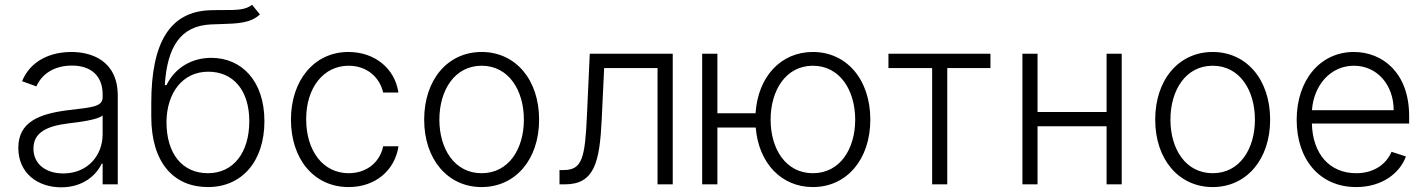

<svg xmlns="http://www.w3.org/2000/svg" viewBox="-20 -770 5962 802"><path d="M235.8 12.4C326.7 12.4 382.1 -38 404.8 -86.3H408.7V0H471.9V-370.4C471.9 -516.7 361.9 -552.9 278.4 -552.9C195 -552.9 109 -519.9 72.1 -430.8L132.1 -409.1C152 -456 201.3 -496.1 280.2 -496.1C362.9 -496.1 408.7 -450.6 408.7 -376.1V-363.3C408.7 -322.1 357.6 -321.4 266 -310C142.8 -294.7 56.5 -260.3 56.5 -152.3C56.5 -47.2 136.7 12.4 235.8 12.4ZM244.3 -45.5C172.9 -45.5 119.7 -83.5 119.7 -149.5C119.7 -215.6 173.7 -243.3 266 -254.6C310.7 -259.9 390.3 -269.9 408.7 -288V-209.2C408.7 -119.7 345.2 -45.5 244.3 -45.5Z M1032.7 -750C1006 -728 966.6 -728 914.4 -728C897 -728 878.2 -728 858 -727.3C690.7 -721.6 611.9 -594.1 611.9 -339.8V-282.7C611.9 -90.6 705.6 11.4 848.7 11.4C990.4 11.4 1084.5 -95.9 1084.5 -263.8C1084.5 -433.6 987.9 -528.4 862.6 -528.4C782.7 -528.4 711.6 -488.6 675.4 -414.4H668.3C678.6 -574.6 734 -661.9 860.8 -668C875 -668.7 888.8 -669 902.3 -669.4C971.6 -671.5 1028.1 -673.3 1065.7 -709.9ZM848.7 -46.5C741.1 -46.5 675.4 -128.2 675.4 -260.3C676.5 -381.7 742.2 -470.5 850.1 -470.5C953.1 -470.5 1021.3 -394.2 1021.3 -263.8C1021.3 -132.1 954.5 -46.5 848.7 -46.5Z M1436.4 11.4C1550.1 11.4 1630 -60.4 1644.5 -159.1H1580.6C1566.1 -89.5 1508.9 -46.5 1436.4 -46.5C1329.5 -46.5 1258.9 -139.6 1258.9 -272.4C1258.9 -404.5 1331.7 -495.4 1436.4 -495.4C1514.2 -495.4 1566.8 -445.3 1580.3 -383.5H1644.2C1629.3 -484.7 1544.7 -552.9 1435.4 -552.9C1292.6 -552.9 1195.3 -434.3 1195.3 -270.2C1195.3 -107.6 1289.8 11.4 1436.4 11.4Z M1991.8 11.4C2133.2 11.4 2231.9 -104 2231.9 -270.2C2231.9 -437.5 2133.2 -552.9 1991.8 -552.9C1850.5 -552.9 1751.8 -437.5 1751.8 -270.2C1751.8 -104 1850.5 11.4 1991.8 11.4ZM1991.8 -46.5C1878.6 -46.5 1815.3 -148.1 1815.3 -270.2C1815.3 -392.4 1878.6 -495.4 1991.8 -495.4C2105.1 -495.4 2168.3 -392.4 2168.3 -270.2C2168.3 -148.1 2105.1 -46.5 1991.8 -46.5Z M2317.1 0H2339.8C2462.4 0 2484.7 -91.3 2493.3 -268.8L2503.6 -485.8H2726.6V0H2790.1V-545.5H2443.5L2431.8 -290.1C2423.7 -109.4 2411.9 -59.7 2334.2 -59.7H2317.1Z M2976.6 -545.5H2913V0H2976.6V-237.2H3136.7C3148.8 -88.8 3243.6 11.4 3375.4 11.4C3516.7 11.4 3615.4 -104 3615.4 -270.2C3615.4 -437.5 3516.7 -552.9 3375.4 -552.9C3241.5 -552.9 3146 -449.6 3136 -296.9H2976.6ZM3375.4 -46.5C3262.1 -46.5 3198.9 -148.1 3198.9 -270.2C3198.9 -392.4 3262.4 -495.4 3375.4 -495.4C3488.6 -495.4 3552.2 -392.4 3552.2 -270.2C3552.2 -148.1 3489 -46.5 3375.4 -46.5Z M3691.1 -485.8H3873.6V0H3936.8V-485.8H4117.2V-545.5H3691.1Z M4313.9 -545.5H4250.7V0H4313.9V-242.5H4602.3V0H4665.5V-545.5H4602.3V-302.2H4313.9Z M5045.5 11.4C5186.8 11.4 5285.5 -104 5285.5 -270.2C5285.5 -437.5 5186.8 -552.9 5045.5 -552.9C4904.1 -552.9 4805.4 -437.5 4805.4 -270.2C4805.4 -104 4904.1 11.4 5045.5 11.4ZM5045.5 -46.5C4932.2 -46.5 4869 -148.1 4869 -270.2C4869 -392.4 4932.2 -495.4 5045.5 -495.4C5158.7 -495.4 5221.9 -392.4 5221.9 -270.2C5221.9 -148.1 5158.7 -46.5 5045.5 -46.5Z M5644.9 11.4C5754.3 11.4 5827.8 -47.9 5852.6 -116.5L5792.6 -136C5771.7 -87 5722.3 -46.5 5644.9 -46.5C5533.4 -46.5 5462.7 -127.8 5459.9 -253.9H5866.1V-285.2C5866.1 -467.3 5753.6 -552.9 5635.3 -552.9C5494 -552.9 5396.3 -434.7 5396.3 -269.5C5396.3 -104 5492.2 11.4 5644.9 11.4ZM5460.2 -309.7C5467 -411.2 5535.5 -495.4 5635.3 -495.4C5733 -495.4 5801.5 -414.8 5801.5 -309.7Z"/></svg>

Font: Karasuma Gothic
Style: Light
Weight: 300
Designer: Rasmus Andersson / Ryoko Nishizuka
Foundry: rsms
Version: Version 1.00